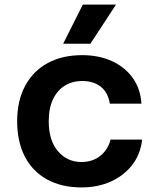

<svg xmlns="http://www.w3.org/2000/svg" viewBox="-20 -807 690 839"><path d="M336 12Q249 12 185.5 -23Q122 -58 88.5 -123Q55 -188 55 -277Q55 -368 90.5 -433Q126 -498 189.5 -532Q253 -566 339 -566Q412 -566 469 -540Q526 -514 560 -466.5Q594 -419 598 -354H460Q452 -403 420.5 -428Q389 -453 339 -453Q296 -453 263 -432.5Q230 -412 211.5 -373Q193 -334 193 -277Q193 -193 233.5 -146Q274 -99 336 -99Q368 -99 394 -111Q420 -123 438 -145.5Q456 -168 463 -197H601Q594 -133 558 -86.5Q522 -40 465 -14Q408 12 336 12ZM256 -616 342 -787H487L375 -616Z"/></svg>

Font: Azeret Mono SemiBold
Style: Regular
Weight: 600
Designer: Martin Vácha
Foundry: Displaay
Version: Version 1.002